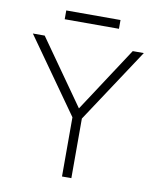

<svg xmlns="http://www.w3.org/2000/svg" viewBox="-92 -919 815 990"><g transform="rotate(10 315.5 -423.5)"><path d="M301 0V-310L25 -700H87L326 -361L548 -700H606L350 -312V0ZM174 -801V-847H458V-801Z"/></g></svg>

Font: Lexend ExtraLight
Style: Regular
Weight: 200
Designer: Bonnie Shaver-Troup, Thomas Jockin
Foundry: Lexend
Version: Version 1.007; ttfautohint (v1.8.3)